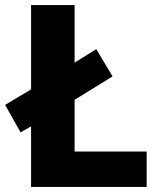

<svg xmlns="http://www.w3.org/2000/svg" viewBox="-26 -734 631 754"><path d="M96 0V-238L55 -214L-6 -322L96 -383V-714H267V-488L352 -541L416 -434L267 -342V-139H550V0Z"/></svg>

Font: Noto Sans Cham ExtraBold
Style: Regular
Weight: 800
Version: Version 2.002